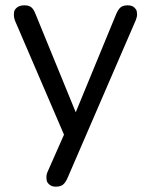

<svg xmlns="http://www.w3.org/2000/svg" viewBox="-20 -513 564 720"><path d="M189 187Q174 187 165 179Q156 171 155 163Q154 155 154 152Q154 141 159 130L220 -8L36 -436Q32 -447 32 -457Q32 -461 33 -469Q34 -477 44 -485Q54 -493 72 -493Q88 -493 97 -486Q106 -479 113 -461L264 -92L416 -461Q424 -479 433 -486Q442 -493 459 -493Q475 -493 483.5 -485Q492 -477 493 -469.5Q494 -462 494 -459Q494 -449 489 -437L233 155Q225 173 215.5 180Q206 187 189 187Z"/></svg>

Font: Nunito
Style: Regular
Weight: 400
Designer: Vernon Adams
Foundry: Vernon Adams
Version: Version 3.602